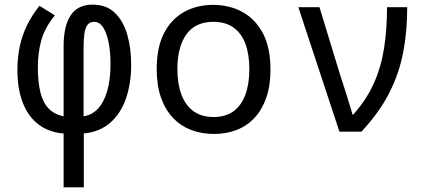

<svg xmlns="http://www.w3.org/2000/svg" viewBox="-20 -567 1840 827"><path d="M254 8Q191 3 146.5 -30.5Q102 -64 78.5 -123.5Q55 -183 55 -266Q55 -321 65.5 -369Q76 -417 97 -459.5Q118 -502 150 -542L216 -501Q172 -446 157.5 -392Q143 -338 143 -279Q143 -212 154.5 -167.5Q166 -123 190.5 -98.5Q215 -74 254 -66V-368Q254 -455 284.5 -501Q315 -547 379 -547Q439 -547 475.5 -511Q512 -475 528.5 -416.5Q545 -358 545 -289Q545 -207 522.5 -142.5Q500 -78 455 -38.5Q410 1 341 8V240H254ZM340 -66Q375 -71 401 -98Q427 -125 441.5 -174Q456 -223 456 -292Q456 -345 447.5 -386Q439 -427 423.5 -450Q408 -473 386 -473Q367 -473 357 -460Q347 -447 343.5 -422.5Q340 -398 340 -363Z M901 10Q849 10 804 -7Q759 -24 725.5 -59Q692 -94 673.5 -146.5Q655 -199 655 -270Q655 -363 686.5 -424Q718 -485 773 -515.5Q828 -546 898 -546Q968 -546 1024 -515.5Q1080 -485 1112.5 -423.5Q1145 -362 1145 -267Q1145 -197 1126.5 -145Q1108 -93 1075.5 -58.5Q1043 -24 998.5 -7Q954 10 901 10ZM900 -63Q952 -63 986 -88Q1020 -113 1037 -159.5Q1054 -206 1054 -269Q1054 -333 1037 -378.5Q1020 -424 985.5 -448.5Q951 -473 899 -473Q821 -473 782.5 -418.5Q744 -364 744 -269Q744 -206 761.5 -159.5Q779 -113 813.5 -88Q848 -63 900 -63Z M1442 0 1265 -536H1356L1444 -248Q1452 -224 1462.5 -190.5Q1473 -157 1483 -125.5Q1493 -94 1498 -74H1502Q1558 -137 1589.5 -206.5Q1621 -276 1634 -357.5Q1647 -439 1647 -536H1734Q1734 -431 1716.5 -340.5Q1699 -250 1656.5 -166.5Q1614 -83 1537 0Z"/></svg>

Font: Noto Sans Mono
Style: Regular
Weight: 400
Designer: Monotype Design Team
Foundry: Monotype Imaging Inc.
Version: Version 2.014